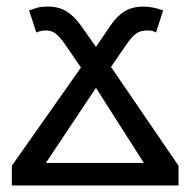

<svg xmlns="http://www.w3.org/2000/svg" viewBox="-20 -566 581 586"><path d="M456.1 -466.8Q446.3 -473.1 431.2 -473.1Q408.7 -473.1 395.3 -463.4Q381.8 -453.6 365.2 -429.2L318.8 -361.8L524.9 -60.1V0H16.1V-60.1L227.1 -359.9L178.2 -431.2Q160.6 -456.1 148.4 -464.6Q136.2 -473.1 118.2 -473.1Q106.4 -473.1 90.8 -466.8L68.8 -534.2Q81.1 -538.6 93 -542.2Q105 -545.9 126 -545.9Q160.2 -545.9 183.6 -531Q207 -516.1 227.1 -487.8L272.9 -422.9L317.9 -488.8Q336.4 -516.6 359.9 -531.2Q383.3 -545.9 418 -545.9Q445.3 -545.9 478 -534.2ZM120.1 -68.8H418.9L272.9 -297.9Z"/></svg>

Font: NotoSans
Style: Regular
Weight: 400
Designer: Monotype Design team
Foundry: Monotype Imaging Inc.
Version: Version 1.04; ttfautohint (v1.4.1)